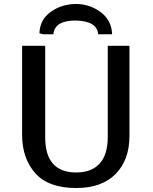

<svg xmlns="http://www.w3.org/2000/svg" viewBox="-20 -925 768 964"><path d="M178 -758Q180 -827 235.5 -866Q291 -905 361 -905Q430 -905 485 -864.5Q540 -824 543 -753H473Q467 -820 360 -822Q254 -822 248 -753H196ZM91 -248V-695H207V-235Q207 -59 363 -59Q439 -59 480 -103.5Q521 -148 521 -237V-695H630V-243Q630 -122 560.5 -51.5Q491 19 363 19Q223 19 157 -55.5Q91 -130 91 -248Z"/></svg>

Font: Coval
Style: Medium
Weight: 500
Foundry: Context Ltd
Version: Version 001.000